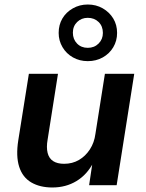

<svg xmlns="http://www.w3.org/2000/svg" viewBox="-20 -821 648 851"><path d="M212 10Q157 10 118.5 -12.5Q80 -35 65 -82Q50 -129 61 -199L108 -494H237L191 -202Q185 -168 191 -143.5Q197 -119 215.5 -107Q234 -95 264 -95Q301 -95 330 -112Q359 -129 378.5 -159Q398 -189 403 -228L445 -494H575L497 0H375L390 -101H394Q366 -47 319 -18.5Q272 10 212 10ZM369 -550Q333 -550 303.5 -566.5Q274 -583 257 -612Q240 -641 240 -675Q240 -711 256.5 -739Q273 -767 303 -784Q333 -801 369 -801Q406 -801 435.5 -784Q465 -767 482 -739Q499 -711 499 -675Q499 -640 482 -611.5Q465 -583 435.5 -566.5Q406 -550 369 -550ZM369 -609Q398 -609 417 -628Q436 -647 436 -675Q436 -705 417 -723.5Q398 -742 369 -742Q341 -742 322 -723.5Q303 -705 303 -676Q303 -647 321.5 -628Q340 -609 369 -609Z"/></svg>

Font: Nunito Sans 10pt
Style: Bold Italic
Weight: 700
Italic angle: -9°
Designer: Vernon Adams
Foundry: Vernon Adams
Version: Version 3.101;gftools[0.9.27]